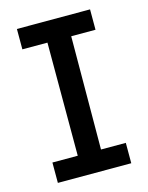

<svg xmlns="http://www.w3.org/2000/svg" viewBox="-95 -650 546 710"><g transform="rotate(-15 178.5 -294.5)"><path d="M39 -589H319V-511H226L224 -78H319V0H38V-78H135V-511H39Z"/></g></svg>

Font: Podkova Medium
Style: Regular
Weight: 500
Designer: Ilya Yudin
Foundry: Cyreal (www.cyreal.org)
Version: Version 2.103